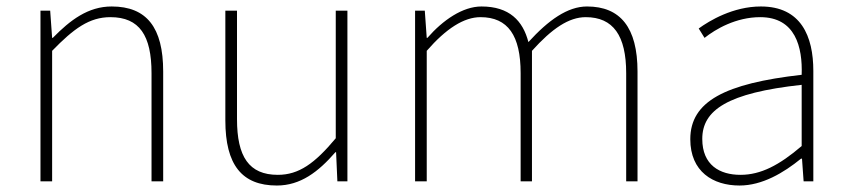

<svg xmlns="http://www.w3.org/2000/svg" viewBox="-20 -560 2622 593"><path d="M105 0H141V-403C208 -472 256 -507 321 -507C411 -507 448 -450 448 -334V0H484V-339C484 -475 433 -540 325 -540C252 -540 197 -498 143 -443H141L135 -527H105Z M835 13C908 13 963 -29 1016 -90H1018L1022 0H1053V-527H1017V-133C952 -55 903 -20 838 -20C749 -20 712 -76 712 -192V-527H676V-188C676 -51 727 13 835 13Z M1262 0H1298V-403C1358 -472 1413 -507 1464 -507C1549 -507 1588 -450 1588 -334V0H1623V-403C1685 -472 1737 -507 1789 -507C1874 -507 1914 -450 1914 -334V0H1949V-339C1949 -475 1896 -540 1793 -540C1733 -540 1674 -498 1612 -430C1595 -496 1553 -540 1467 -540C1409 -540 1348 -498 1300 -443H1298L1292 -527H1262Z M2264 13C2334 13 2400 -26 2454 -70H2457L2462 0H2492V-341C2492 -448 2454 -540 2330 -540C2244 -540 2171 -496 2138 -472L2156 -443C2190 -470 2253 -507 2328 -507C2437 -507 2459 -414 2456 -329C2219 -302 2112 -247 2112 -130C2112 -30 2182 13 2264 13ZM2267 -20C2203 -20 2149 -50 2149 -131C2149 -220 2227 -273 2456 -298V-109C2387 -50 2330 -20 2267 -20Z"/></svg>

Font: Noto Sans CJK KR Thin
Style: Regular
Weight: 250
Designer: Ryoko NISHIZUKA (kana & ideographs); Paul D. Hunt (Latin, Greek & Cyrillic); Wenlong ZHANG (bopomofo); Sandoll Communica
Foundry: Adobe Systems Incorporated
Version: Version 1.002;PS 1.002;hotconv 1.0.82;makeotf.lib2.5.63406